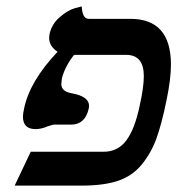

<svg xmlns="http://www.w3.org/2000/svg" viewBox="-20 -581 555 601"><path d="M417 -249Q430.2 -308.1 430.2 -342.8Q430.2 -408.7 376 -409.2H211.9Q212.9 -409.2 212.9 -408.2Q212.9 -408.2 210.9 -408.2V-409.2Q210 -408.2 210.9 -408.2Q183.1 -372.1 173.8 -335.9Q171.9 -321.8 171.9 -317.9Q171.9 -294.9 204.1 -289.1Q259.3 -279.3 258.8 -249Q258.8 -248 258.3 -245.1Q257.8 -242.2 257.8 -241.2Q246.6 -191.4 203.1 -190.9H180.2H147.9Q146 -190.9 127.9 -185.1Q109.9 -177.2 91.8 -176.8Q51.8 -176.8 51.8 -215.8Q51.8 -224.6 55.2 -240.2Q72.3 -326.2 160.2 -418.9Q134.3 -436 133.8 -461.9Q133.8 -462.9 134.3 -467Q134.8 -471.2 134.8 -473.1Q141.6 -505.4 166.7 -527.1Q191.9 -548.8 213.9 -555.2L235.8 -561Q237.8 -522 257.8 -522H388.2Q515.1 -522 515.1 -378.9Q515.1 -333 501 -266.1Q485.8 -191.9 469.5 -147Q453.1 -102.1 423.6 -65.9Q394 -29.8 349.1 -14.9Q304.2 0 235.8 0H25.9L76.2 -106H304.2Q349.1 -106 375.5 -141.6Q401.9 -177.2 417 -249Z"/></svg>

Font: Linux Libertine O
Style: Semibold Italic
Weight: 600
Italic angle: -11.5°
Designer: Philipp H. Poll
Foundry: Philipp H. Poll
Version: Version 5.1.2